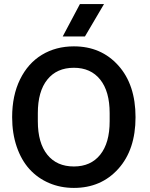

<svg xmlns="http://www.w3.org/2000/svg" viewBox="-20 -919 740 949"><path d="M345.2 9.8Q278.8 9.8 222.4 -14.4Q166 -38.6 125.7 -83Q85.4 -127.4 62.7 -193.6Q40 -259.8 40 -339.8Q40 -446.8 79.1 -526.6Q118.2 -606.4 187.3 -648.2Q256.3 -689.9 345.2 -689.9Q480 -689.9 564.9 -595.2Q649.9 -500.5 649.9 -339.8Q649.9 -179.2 564.9 -84.7Q480 9.8 345.2 9.8ZM167 -319.8Q167 -212.4 213.9 -154.3Q260.7 -96.2 345.2 -96.2Q428.7 -96.2 475.3 -154.3Q522 -212.4 522 -319.8V-359.9Q522 -467.3 475.3 -525.6Q428.7 -584 345.2 -584Q260.7 -584 213.9 -525.6Q167 -467.3 167 -359.9ZM290 -738.8 375 -898.9H494.1L399.9 -738.8Z"/></svg>

Font: TASA Orbiter Text SemiBold
Style: Regular
Weight: 600
Designer: Weizhong Zhang
Version: Version 1.000;Glyphs 3.1.2 (3151)